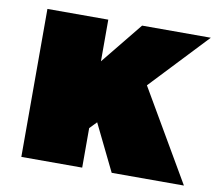

<svg xmlns="http://www.w3.org/2000/svg" viewBox="-66 -623 790 699"><g transform="rotate(10 329.5 -273.5)"><path d="M659 -547H405L280 -393V-547H55V0H280V-146L305 -172L389 0H656L460 -336Z"/></g></svg>

Font: Montserrat-Arabic Black
Style: Regular
Weight: 900
Designer: Mohamed Gaber
Foundry: Kief Type Foundry
Version: Version 5.008;PS 005.008;hotconv 1.0.88;makeotf.lib2.5.64775